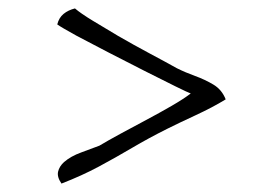

<svg xmlns="http://www.w3.org/2000/svg" viewBox="-20 -539 660 456"><path d="M516 -303Q485 -284 445 -265.5Q405 -247 377 -233Q333 -211 294 -188Q255 -165 215 -143.5Q175 -122 126 -103Q115 -119 118 -131.5Q121 -144 132 -154Q148 -168 173 -177Q198 -186 216 -193Q236 -205 265.5 -221Q295 -237 327 -254Q359 -271 387.5 -287.5Q416 -304 433 -317Q427 -319 396.5 -334Q366 -349 323.5 -370.5Q281 -392 237.5 -414.5Q194 -437 162 -454Q124 -475 116 -481Q120 -497 131 -506Q142 -515 158 -519Q172 -507 200 -490Q228 -473 260 -454Q298 -432 336.5 -411.5Q375 -391 400 -377Q420 -367 443.5 -358.5Q467 -350 487 -338Q507 -326 516 -303Z"/></svg>

Font: Yuji Syuku
Style: Regular
Weight: 400
Designer: Kataoka Yuji
Foundry: Kinuta Font Factory
Version: Version 3.002